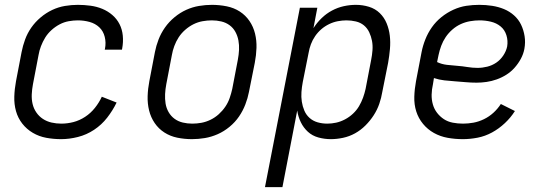

<svg xmlns="http://www.w3.org/2000/svg" viewBox="-20 -562 2240 792"><path d="M232 12Q201 12 171 6.5Q141 1 115.5 -14Q90 -29 72 -52Q54 -75 46 -103.5Q38 -132 39 -163.5Q40 -195 46 -227L69 -347Q74 -373 83.5 -399Q93 -425 109 -448Q125 -471 147.5 -490Q170 -509 195.5 -521Q221 -533 248 -537.5Q275 -542 301 -542Q327 -542 353 -538.5Q379 -535 402 -525.5Q425 -516 443.5 -500Q462 -484 473 -462.5Q484 -441 486.5 -415Q489 -389 484 -362L483 -357H412L413 -361Q418 -386 412 -410Q406 -434 389.5 -449.5Q373 -465 349.5 -471.5Q326 -478 301 -478Q283 -478 263.5 -474.5Q244 -471 226 -461.5Q208 -452 192.5 -438Q177 -424 166.5 -407Q156 -390 149 -371.5Q142 -353 139 -335L116 -215Q112 -194 111 -173Q110 -152 114.5 -133Q119 -114 130 -98Q141 -82 157 -71.5Q173 -61 192.5 -56.5Q212 -52 233 -52Q258 -52 283 -58.5Q308 -65 331 -80Q354 -95 371.5 -117Q389 -139 400 -163L461 -139Q445 -106 422 -76.5Q399 -47 368 -26.5Q337 -6 301.5 3Q266 12 232 12Z M772 12Q741 12 711.5 6Q682 0 658 -15.5Q634 -31 618 -54.5Q602 -78 595 -106.5Q588 -135 589 -165.5Q590 -196 596 -227L619 -347Q624 -373 634 -399Q644 -425 660.5 -448.5Q677 -472 700 -491Q723 -510 748.5 -521.5Q774 -533 801 -537.5Q828 -542 854 -542Q885 -542 915 -536Q945 -530 969 -514.5Q993 -499 1009 -475.5Q1025 -452 1032 -423.5Q1039 -395 1038 -364.5Q1037 -334 1031 -303L1007 -183Q1002 -157 992 -131Q982 -105 966 -81.5Q950 -58 927 -39Q904 -20 878 -8.5Q852 3 825 7.5Q798 12 772 12ZM773 -52Q792 -52 811 -55.5Q830 -59 848.5 -68Q867 -77 882.5 -91Q898 -105 909.5 -122Q921 -139 927.5 -158Q934 -177 938 -195L961 -315Q965 -336 966 -356Q967 -376 963.5 -395Q960 -414 951 -430.5Q942 -447 927 -458Q912 -469 893 -473.5Q874 -478 854 -478Q835 -478 815.5 -474.5Q796 -471 778 -462Q760 -453 744 -439Q728 -425 717 -408Q706 -391 699 -372Q692 -353 689 -335L666 -215Q662 -194 661 -174Q660 -154 663 -135Q666 -116 675.5 -99.5Q685 -83 700 -72Q715 -61 734 -56.5Q753 -52 773 -52Z M1073 210 1217 -530H1289L1273 -446Q1287 -468 1306.5 -487Q1326 -506 1349.5 -518.5Q1373 -531 1398 -536.5Q1423 -542 1448 -542Q1476 -542 1502 -534Q1528 -526 1546.5 -508Q1565 -490 1575 -465.5Q1585 -441 1588 -414.5Q1591 -388 1588.5 -359.5Q1586 -331 1581 -303L1557 -183Q1553 -158 1544.5 -133.5Q1536 -109 1521.5 -86.5Q1507 -64 1487.5 -44.5Q1468 -25 1444.5 -12Q1421 1 1395 6.5Q1369 12 1345 12Q1318 12 1293 5Q1268 -2 1250 -18.5Q1232 -35 1221 -57.5Q1210 -80 1206 -106L1145 210ZM1330 -52Q1348 -52 1366.5 -56Q1385 -60 1403 -69.5Q1421 -79 1436 -93Q1451 -107 1461 -124Q1471 -141 1477.5 -159Q1484 -177 1488 -195L1511 -315Q1515 -335 1516.5 -355Q1518 -375 1514.5 -393.5Q1511 -412 1503 -429Q1495 -446 1481 -457.5Q1467 -469 1448 -473.5Q1429 -478 1409 -478Q1392 -478 1373.5 -474.5Q1355 -471 1337.5 -462.5Q1320 -454 1305.5 -441.5Q1291 -429 1280 -413Q1269 -397 1262.5 -379.5Q1256 -362 1253 -344L1229 -224Q1225 -203 1223.5 -182.5Q1222 -162 1225 -142.5Q1228 -123 1235.5 -105.5Q1243 -88 1257 -75.5Q1271 -63 1290 -57.5Q1309 -52 1330 -52Z M1889 12Q1857 12 1826.5 6.5Q1796 1 1770 -13.5Q1744 -28 1725 -51Q1706 -74 1697 -102.5Q1688 -131 1689 -163Q1690 -195 1696 -227L1719 -347Q1724 -373 1734.5 -399.5Q1745 -426 1761.5 -449.5Q1778 -473 1801 -491.5Q1824 -510 1850.5 -522Q1877 -534 1903.5 -538Q1930 -542 1957 -542Q1984 -542 2010 -538Q2036 -534 2059 -524.5Q2082 -515 2100.5 -498.5Q2119 -482 2129.5 -460Q2140 -438 2144 -412.5Q2148 -387 2143 -360Q2139 -339 2128.5 -319.5Q2118 -300 2103 -283Q2088 -266 2069 -254Q2050 -242 2029 -234.5Q2008 -227 1987 -224Q1966 -221 1946 -221Q1923 -221 1901.5 -223Q1880 -225 1857.5 -226.5Q1835 -228 1813 -230.5Q1791 -233 1770 -240L1766 -215Q1761 -193 1760.5 -172Q1760 -151 1765.5 -131.5Q1771 -112 1783 -96.5Q1795 -81 1811 -70.5Q1827 -60 1847.5 -56Q1868 -52 1890 -52Q1911 -52 1933 -56Q1955 -60 1976.5 -70.5Q1998 -81 2015.5 -97Q2033 -113 2046 -133L2104 -104Q2087 -77 2062.5 -54Q2038 -31 2009.5 -15.5Q1981 0 1950 6Q1919 12 1889 12ZM1950 -282Q1970 -282 1990 -287Q2010 -292 2027 -303.5Q2044 -315 2056 -333Q2068 -351 2072 -370Q2076 -394 2069 -416.5Q2062 -439 2045 -453Q2028 -467 2005 -472.5Q1982 -478 1958 -478Q1939 -478 1919 -474.5Q1899 -471 1880.5 -462.5Q1862 -454 1846 -440Q1830 -426 1818.5 -409Q1807 -392 1800 -373Q1793 -354 1789 -335L1783 -306Q1802 -297 1823.5 -294.5Q1845 -292 1866 -290.5Q1887 -289 1908 -285.5Q1929 -282 1950 -282Z"/></svg>

Font: Lode
Style: Italic
Weight: 400
Italic angle: -11°
Monospace: yes
Designer: Belleve Invis
Foundry: Belleve Invis
Version: Version 29.2.0; ttfautohint (v1.8.3)